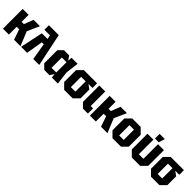

<svg xmlns="http://www.w3.org/2000/svg" viewBox="392 -2290 3850 3850"><g transform="rotate(45 2317.5 -365.0)"><path d="M43 0V-560H211V-361H276L352 -560H533L417 -301L540 0H358L282 -221H211V0Z M646 -700H926L1072 0H903L843 -358H788L728 0H558L660 -486H822L803 -572H646Z M1214 0 1119 -95V-465L1214 -560H1362L1420 -472L1429 -560H1600L1565 -280L1600 0H1429L1420 -88L1362 0ZM1287 -134H1420V-426H1287Z M1667 -112V-448L1779 -560H2153V-428H2040L2131 -362V-112L2019 0H1779ZM1835 -134H1963V-426H1835Z M2216 -560H2384V-147H2451V0H2312L2216 -96Z M2509 0V-560H2677V-361H2742L2818 -560H2999L2883 -301L3006 0H2824L2748 -221H2677V0Z M3037 -112V-448L3149 -560H3389L3501 -448V-112L3389 0H3149ZM3205 -134H3333V-426H3205Z M4048 -560V-115L3933 0H3697L3582 -115V-560H3750V-146H3880V-560ZM3756 -598V-730H3904L3864 -598Z M4129 -112V-448L4241 -560H4615V-428H4502L4593 -362V-112L4481 0H4241ZM4297 -134H4425V-426H4297Z"/></g></svg>

Font: Tektur SemiCondensed
Style: Bold
Weight: 700
Width: 4
Designer: Adam Jagosz
Foundry: Adam Jagosz
Version: Version 1.005;gftools[0.9.30]